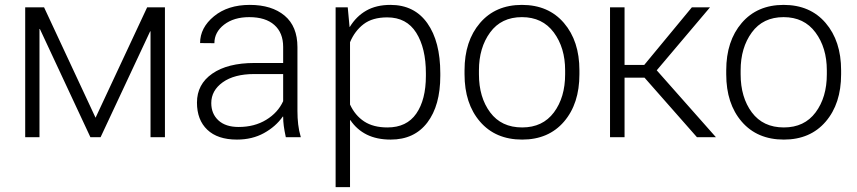

<svg xmlns="http://www.w3.org/2000/svg" viewBox="-20 -558 3486 781"><path d="M368.7 -79.1 578.6 -528.3H650.9V0H592.3V-430.2L590.8 -430.7L389.2 0H347.7L142.1 -440.4L140.6 -439.9V0H82.5V-528.3H159.2Z M1142.6 0Q1136.7 -27.3 1134.3 -45.9Q1131.8 -64.5 1131.8 -83.5L1130.4 -84Q1101.6 -43 1053.7 -16.6Q1005.9 9.8 943.8 9.8Q865.2 9.8 823.2 -30.3Q781.2 -70.3 781.2 -140.6Q781.2 -215.3 843.5 -258.5Q905.8 -301.8 1015.1 -301.8H1131.8V-367.2Q1131.8 -424.8 1095.9 -456.5Q1060.1 -488.3 993.7 -488.3Q931.2 -488.3 891.6 -457.8Q852.1 -427.2 852.1 -382.3L793.9 -382.8Q793.9 -445.3 850.3 -491.7Q906.7 -538.1 996.1 -538.1Q1085.4 -538.1 1137.7 -494.4Q1189.9 -450.7 1189.9 -366.2V-106.4Q1189.9 -78.1 1192.9 -52.2Q1195.8 -26.4 1203.6 0ZM950.7 -41.5Q1015.1 -41.5 1062.7 -70.6Q1110.4 -99.6 1131.8 -146.5V-256.8H1014.2Q933.1 -256.8 886.2 -223.4Q839.4 -189.9 839.4 -138.7Q839.4 -95.2 868.4 -68.4Q897.5 -41.5 950.7 -41.5Z M1771 -249.5Q1771 -128.9 1718.3 -59.6Q1665.5 9.8 1569.3 9.8Q1512.7 9.8 1471.9 -10.5Q1431.2 -30.8 1405.3 -69.3L1403.8 -68.8V203.1H1345.2V-528.3H1394.5L1401.9 -448.7L1402.8 -448.2Q1429.2 -491.7 1470 -514.9Q1510.7 -538.1 1568.4 -538.1Q1665.5 -538.1 1718.3 -463.6Q1771 -389.2 1771 -259.8ZM1712.4 -259.8Q1712.4 -362.3 1673.1 -424.8Q1633.8 -487.3 1555.2 -487.3Q1495.1 -487.3 1459 -459.7Q1422.9 -432.1 1403.8 -386.2V-132.8Q1424.3 -88.4 1461.4 -64Q1498.5 -39.6 1556.2 -39.6Q1634.3 -39.6 1673.3 -95.9Q1712.4 -152.3 1712.4 -249.5Z M1869.6 -272Q1869.6 -391.1 1932.6 -464.6Q1995.6 -538.1 2103 -538.1Q2210.9 -538.1 2273.9 -464.6Q2336.9 -391.1 2336.9 -272V-255.9Q2336.9 -136.2 2274.2 -63.2Q2211.4 9.8 2104 9.8Q1995.6 9.8 1932.6 -63.2Q1869.6 -136.2 1869.6 -255.9ZM1928.2 -255.9Q1928.2 -162.1 1973.9 -100.8Q2019.5 -39.6 2104 -39.6Q2187.5 -39.6 2233.2 -100.8Q2278.8 -162.1 2278.8 -255.9V-272Q2278.8 -363.8 2232.7 -426Q2186.5 -488.3 2103 -488.3Q2019 -488.3 1973.6 -426Q1928.2 -363.8 1928.2 -272Z M2601.6 -242.2H2520.5V0H2461.4V-528.3H2520.5V-293.9H2600.6L2794.4 -528.3H2868.2L2651.4 -272L2892.1 0H2814.9Z M2934.1 -272Q2934.1 -391.1 2997.1 -464.6Q3060.1 -538.1 3167.5 -538.1Q3275.4 -538.1 3338.4 -464.6Q3401.4 -391.1 3401.4 -272V-255.9Q3401.4 -136.2 3338.6 -63.2Q3275.9 9.8 3168.5 9.8Q3060.1 9.8 2997.1 -63.2Q2934.1 -136.2 2934.1 -255.9ZM2992.7 -255.9Q2992.7 -162.1 3038.3 -100.8Q3084 -39.6 3168.5 -39.6Q3252 -39.6 3297.6 -100.8Q3343.3 -162.1 3343.3 -255.9V-272Q3343.3 -363.8 3297.1 -426Q3251 -488.3 3167.5 -488.3Q3083.5 -488.3 3038.1 -426Q2992.7 -363.8 2992.7 -272Z"/></svg>

Font: Franko
Style: Light
Weight: 300
Designer: Google
Version: Version 1.200310; 2013